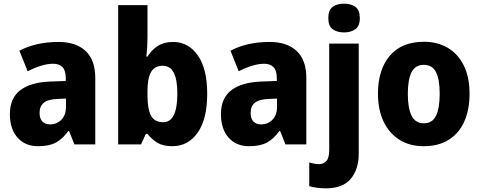

<svg xmlns="http://www.w3.org/2000/svg" viewBox="-20 -788 2625 1048"><path d="M300 -559Q395 -559 447.5 -509.5Q500 -460 500 -363V0H386L357 -73H353Q322 -30 285.5 -10Q249 10 188 10Q117 10 75.5 -37Q34 -84 34 -165Q34 -252 90.5 -295.5Q147 -339 256 -343L339 -346V-361Q339 -403 321 -421.5Q303 -440 270 -440Q239 -440 203.5 -429Q168 -418 131 -399L86 -511Q128 -534 182 -546.5Q236 -559 300 -559ZM295 -248Q242 -246 219 -227Q196 -208 196 -172Q196 -140 211.5 -124.5Q227 -109 253 -109Q290 -109 315 -134.5Q340 -160 340 -204V-250Z M785 -583Q785 -558 783.5 -531.5Q782 -505 779 -479H785Q807 -515 841 -537Q875 -559 925 -559Q1008 -559 1059.5 -486Q1111 -413 1111 -276Q1111 -138 1059 -64Q1007 10 921 10Q870 10 839.5 -8.5Q809 -27 785 -57H776L750 0H625V-760H785ZM869 -429Q824 -429 804.5 -395Q785 -361 785 -292V-268Q785 -193 804 -157Q823 -121 871 -121Q948 -121 948 -278Q948 -429 869 -429Z M1452 -559Q1547 -559 1599.5 -509.5Q1652 -460 1652 -363V0H1538L1509 -73H1505Q1474 -30 1437.5 -10Q1401 10 1340 10Q1269 10 1227.5 -37Q1186 -84 1186 -165Q1186 -252 1242.5 -295.5Q1299 -339 1408 -343L1491 -346V-361Q1491 -403 1473 -421.5Q1455 -440 1422 -440Q1391 -440 1355.5 -429Q1320 -418 1283 -399L1238 -511Q1280 -534 1334 -546.5Q1388 -559 1452 -559ZM1447 -248Q1394 -246 1371 -227Q1348 -208 1348 -172Q1348 -140 1363.5 -124.5Q1379 -109 1405 -109Q1442 -109 1467 -134.5Q1492 -160 1492 -204V-250Z M1772 -689Q1772 -733 1795.5 -750.5Q1819 -768 1858 -768Q1896 -768 1920 -750.5Q1944 -733 1944 -689Q1944 -646 1919.5 -628.5Q1895 -611 1858 -611Q1820 -611 1796 -628.5Q1772 -646 1772 -689ZM1758 240Q1736 240 1711 237Q1686 234 1668 228V99Q1682 103 1695 105.5Q1708 108 1722 108Q1746 108 1761.5 91Q1777 74 1777 29V-550H1938V53Q1938 135 1895 187.5Q1852 240 1758 240Z M2543 -276Q2543 -191 2515 -126.5Q2487 -62 2431 -26Q2375 10 2292 10Q2215 10 2159 -26Q2103 -62 2073 -126Q2043 -190 2043 -276Q2043 -407 2107.5 -483.5Q2172 -560 2295 -560Q2368 -560 2424 -527Q2480 -494 2511.5 -430.5Q2543 -367 2543 -276ZM2206 -276Q2206 -198 2226.5 -156.5Q2247 -115 2294 -115Q2340 -115 2360 -156.5Q2380 -198 2380 -276Q2380 -354 2360 -394Q2340 -434 2293 -434Q2247 -434 2226.5 -394Q2206 -354 2206 -276Z"/></svg>

Font: Noto Sans Khmer UI SemiCondensed ExtraBold
Style: Regular
Weight: 800
Width: 4
Designer: Danh Hong and the Monotype Design Team
Foundry: Monotype Imaging Inc.
Version: Version 2.002; ttfautohint (v1.8.4.7-5d5b)